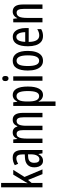

<svg xmlns="http://www.w3.org/2000/svg" viewBox="1224 -2024 1040 3529"><g transform="rotate(-90 1744.5 -260.0)"><path d="M146 -383Q146 -355 144.5 -328.5Q143 -302 141 -276H145Q153 -293 161.5 -308.5Q170 -324 179 -338L299 -537H386L256 -330L395 0H308L201 -265L146 -199V0H65V-760H146Z M612 -547Q688 -547 720 -499Q752 -451 752 -362V0H690L678 -74H676Q634 10 553 10Q512 10 485 -12.5Q458 -35 445.5 -71.5Q433 -108 433 -150Q433 -230 479 -274Q525 -318 610 -322L671 -325V-360Q671 -422 654 -451Q637 -480 599 -480Q555 -480 498 -447L472 -508Q535 -547 612 -547ZM624 -263Q516 -257 516 -152Q516 -103 533 -79.5Q550 -56 581 -56Q623 -56 647.5 -97.5Q672 -139 672 -212V-266Z M1308 -547Q1434 -547 1434 -360V0H1353V-345Q1353 -415 1336 -445Q1319 -475 1285 -475Q1237 -475 1217 -429.5Q1197 -384 1197 -296V0H1117V-348Q1117 -417 1100.5 -446Q1084 -475 1049 -475Q1013 -475 994 -450.5Q975 -426 968 -382Q961 -338 961 -281V0H880V-537H945L954 -464H959Q991 -547 1074 -547Q1120 -547 1147 -523Q1174 -499 1183 -461H1189Q1208 -505 1236 -526Q1264 -547 1308 -547Z M1760 -547Q1837 -547 1877.5 -477.5Q1918 -408 1918 -269Q1918 -136 1878.5 -63Q1839 10 1765 10Q1726 10 1694 -11.5Q1662 -33 1643 -72H1639Q1641 -51 1642 -33Q1643 -15 1643 0V240H1562V-537H1628L1638 -464H1643Q1665 -508 1694.5 -527.5Q1724 -547 1760 -547ZM1742 -477Q1692 -477 1667.5 -430.5Q1643 -384 1643 -285V-265Q1643 -159 1667.5 -110Q1692 -61 1743 -61Q1790 -61 1812.5 -111.5Q1835 -162 1835 -268Q1835 -372 1813.5 -424.5Q1792 -477 1742 -477Z M2066 -739Q2112 -739 2112 -681Q2112 -624 2066 -624Q2044 -624 2031 -639Q2018 -654 2018 -681Q2018 -739 2066 -739ZM2105 -537V0H2024V-537Z M2573 -269Q2573 -186 2553.5 -123Q2534 -60 2494 -25Q2454 10 2391 10Q2332 10 2292 -25Q2252 -60 2232 -122.5Q2212 -185 2212 -269Q2212 -402 2256 -474.5Q2300 -547 2393 -547Q2479 -547 2526 -476.5Q2573 -406 2573 -269ZM2295 -269Q2295 -166 2318.5 -113.5Q2342 -61 2393 -61Q2491 -61 2491 -269Q2491 -476 2393 -476Q2341 -476 2318 -424.5Q2295 -373 2295 -269Z M2830 -546Q2885 -546 2921 -514.5Q2957 -483 2975 -429.5Q2993 -376 2993 -309V-253H2738Q2741 -59 2857 -59Q2886 -59 2914.5 -68Q2943 -77 2973 -96V-24Q2917 10 2848 10Q2780 10 2738 -26.5Q2696 -63 2677 -125Q2658 -187 2658 -265Q2658 -402 2701.5 -474Q2745 -546 2830 -546ZM2830 -480Q2789 -480 2766 -440Q2743 -400 2739 -317H2917Q2917 -361 2908 -398Q2899 -435 2879.5 -457.5Q2860 -480 2830 -480Z M3295 -547Q3426 -547 3426 -364V0H3345V-348Q3345 -411 3329 -443Q3313 -475 3277 -475Q3225 -475 3202 -429Q3179 -383 3179 -279V0H3098V-537H3163L3172 -464H3177Q3194 -504 3225.5 -525.5Q3257 -547 3295 -547Z"/></g></svg>

Font: Noto Sans Malayalam ExtraCondensed
Style: Regular
Weight: 400
Width: 2
Designer: Jelle Bosma - Monotype Design Team
Foundry: Monotype Imaging Inc.
Version: Version 2.104; ttfautohint (v1.8.4.7-5d5b)